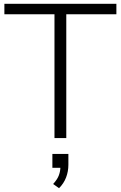

<svg xmlns="http://www.w3.org/2000/svg" viewBox="-20 -725 634 1008"><path d="M266 0V-650H3V-705H591V-650H328V0ZM290 263 259 241Q280 218 288 198Q296 178 297 156H255V83H339V140Q339 175 327 206.5Q315 238 290 263Z"/></svg>

Font: Nunito Sans Light
Style: Regular
Weight: 300
Designer: Vernon Adams
Foundry: Vernon Adams
Version: Version 3.101; ttfautohint (v1.8.4.7-5d5b);gftools[0.9.27]